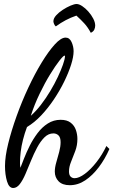

<svg xmlns="http://www.w3.org/2000/svg" viewBox="-20 -902 567 960"><path d="M46 38Q25 38 15 4.5Q5 -29 5 -72Q5 -119 21 -184Q37 -249 63 -321.5Q89 -394 121.5 -463.5Q154 -533 188.5 -589.5Q223 -646 254 -680Q285 -714 308 -714Q328 -714 338 -691.5Q348 -669 348 -646Q348 -618 335.5 -578.5Q323 -539 301 -494Q279 -449 249.5 -405Q220 -361 186 -325Q152 -289 115 -267Q103 -235 95 -203.5Q87 -172 83.5 -143Q80 -114 80 -88Q80 -81 80.5 -74.5Q81 -68 82 -63Q89 -81 100.5 -110.5Q112 -140 128.5 -173Q145 -206 167.5 -236Q190 -266 219 -284.5Q248 -303 283 -303Q315 -303 333.5 -288.5Q352 -274 359.5 -252Q367 -230 367 -207Q367 -176 356.5 -147.5Q346 -119 335.5 -93.5Q325 -68 325 -45Q325 -27 333 -19Q341 -11 353 -11Q375 -11 404.5 -33Q434 -55 462.5 -91.5Q491 -128 512 -172L527 -157Q505 -107 474 -66Q443 -25 406.5 -0.5Q370 24 329 24Q292 24 273 4.5Q254 -15 254 -44Q254 -65 261.5 -90.5Q269 -116 276 -142.5Q283 -169 283 -191Q283 -215 272.5 -225Q262 -235 247 -235Q222 -235 202 -215Q182 -195 165.5 -164Q149 -133 135 -98.5Q121 -64 107.5 -32.5Q94 -1 79 18.5Q64 38 46 38ZM134 -323Q160 -346 185 -378.5Q210 -411 231.5 -447Q253 -483 269 -517Q285 -551 294.5 -578Q304 -605 305 -620Q305 -622 304.5 -623Q304 -624 303 -624Q297 -624 277 -598.5Q257 -573 230.5 -530Q204 -487 178 -433Q152 -379 134 -323ZM434 -738Q419 -766 401.5 -785Q384 -804 362 -824Q333 -814 308.5 -801Q284 -788 259 -770Q253 -775 250 -783Q247 -791 247 -795Q247 -810 260.5 -825Q274 -840 294 -853Q314 -866 333 -874Q352 -882 363 -882Q375 -882 391 -871.5Q407 -861 422 -844Q437 -827 446.5 -808.5Q456 -790 456 -774Q456 -764 451.5 -754Q447 -744 434 -738Z"/></svg>

Font: Dancing Script SemiBold
Style: Regular
Weight: 600
Designer: Pablo Impallari
Foundry: Pablo Impallari
Version: Version 2.001